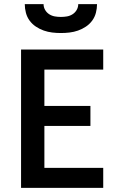

<svg xmlns="http://www.w3.org/2000/svg" viewBox="-20 -910 590 930"><path d="M82 0V-670H480V-573H195V-397H418V-300H195V-97H480V0ZM275 -750Q254 -750 233 -752.5Q212 -755 192 -762Q172 -769 154 -781Q136 -793 123.5 -810Q111 -827 105.5 -848Q100 -869 100 -890H191Q191 -875 198.5 -862Q206 -849 218.5 -841Q231 -833 245.5 -830.5Q260 -828 275 -828Q290 -828 304.5 -830.5Q319 -833 331.5 -841Q344 -849 351.5 -862Q359 -875 359 -890H450Q450 -869 444.5 -848Q439 -827 426.5 -810Q414 -793 396 -781Q378 -769 358 -762Q338 -755 317 -752.5Q296 -750 275 -750Z"/></svg>

Font: Lode Term
Style: Bold
Weight: 700
Monospace: yes
Designer: Belleve Invis
Foundry: Belleve Invis
Version: Version 29.2.0